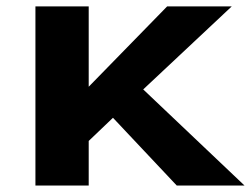

<svg xmlns="http://www.w3.org/2000/svg" viewBox="-20 -575 778 595"><path d="M89.8 0V-555.2H254.9V-306.2L498 -555.2H698.2L423.8 -297.9L737.8 0H527.8L330.1 -210L254.9 -138.2V0Z"/></svg>

Font: Sporting Grotesque
Style: Bold
Weight: 700
Designer: Lucas LE BIHAN
Foundry: Lucas LE BIHAN
Version: Version 2.002;PS 2.2;hotconv 1.0.88;makeotf.lib2.5.647800